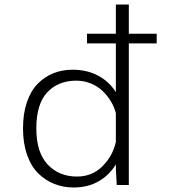

<svg xmlns="http://www.w3.org/2000/svg" viewBox="-20 -820 750 851"><path d="M551 0H497.5L493.5 -71V-91.5Q465.5 -44.5 417.8 -16.8Q370 11 306 11Q260.5 11 220.8 -4.8Q181 -20.5 149.5 -51.5Q118 -82.5 100 -133.8Q82 -185 82 -251Q82 -317 99.5 -367.8Q117 -418.5 147.5 -449.2Q178 -480 217 -495.5Q256 -511 301.5 -511Q366.5 -511 415.8 -484.2Q465 -457.5 493.5 -411.5V-627.5H365.5V-670.5H493.5V-800H551V-670.5H674.5V-627.5H551ZM141 -251Q141 -144.5 191.2 -91Q241.5 -37.5 321 -37.5Q388.5 -37.5 434.2 -83.2Q480 -129 493.5 -191V-318.5Q487 -344.5 472.2 -369.5Q457.5 -394.5 435.8 -415.8Q414 -437 383.2 -449.8Q352.5 -462.5 318 -462.5Q238 -462.5 189.5 -410.8Q141 -359 141 -251Z"/></svg>

Font: League Mono UltraLight
Style: Regular
Weight: 200
Width: 6
Designer: Tyler Finck
Foundry: The League of Moveable Type / Tyler Finck
Version: Version 2.210